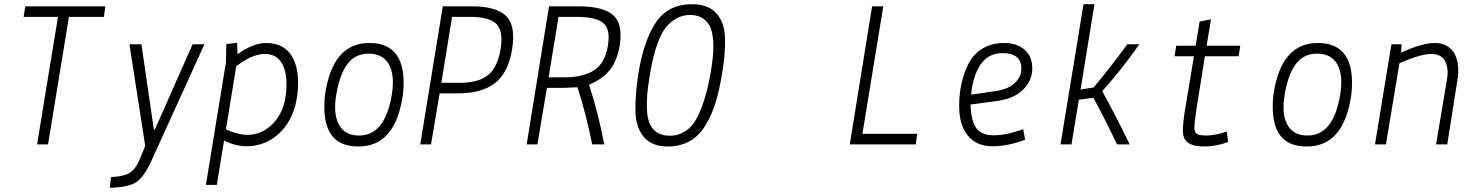

<svg xmlns="http://www.w3.org/2000/svg" viewBox="-20 -685 6995 911"><path d="M307 -605 208 0H156L255 -605H92L100 -655H480L473 -605Z M594 -475H651L710 -71H715L894 -475H950L697 81Q662 157 624.5 180.5Q587 204 501 206L507 155Q563 153 592 137Q621 121 641 76L669 7Z M957 192 1052 -389 1054 -476 1105 -482 1107 -428Q1182 -481 1242 -481Q1328 -481 1366 -416.5Q1404 -352 1391 -238.5Q1378 -125 1310.5 -58Q1243 9 1149 9Q1099 9 1043 -18L1009 192ZM1101 -371 1052 -72Q1069 -62 1100 -53.5Q1131 -45 1153 -45Q1222 -45 1274 -97.5Q1326 -150 1336.5 -237.5Q1347 -325 1321.5 -377Q1296 -429 1236.5 -429Q1177 -429 1101 -371Z M1682 10Q1496 12 1522 -234Q1557 -481 1732 -481Q1823 -482 1864 -421Q1905 -360 1892 -237Q1857 10 1682 10ZM1685 -42Q1807 -42 1839 -236Q1854 -328 1825.5 -379Q1797 -430 1731 -430.5Q1665 -431 1628 -380.5Q1591 -330 1575.5 -236.5Q1560 -143 1589 -92Q1618 -41 1685 -42Z M2153 -242H2066L2025 0H1974L2081 -655H2220Q2334 -655 2381 -609.5Q2428 -564 2410 -452Q2392 -340 2329 -291Q2266 -242 2153 -242ZM2212 -605H2125L2074 -292H2161Q2249 -292 2295 -328Q2341 -365 2355 -452Q2369 -539 2335 -572Q2301 -605 2212 -605Z M2720 -271Q2666 -268 2653 -268H2575L2530 0H2479L2585 -655H2725Q2841 -655 2889 -613.5Q2937 -572 2920 -466Q2907 -395 2873 -352.5Q2839 -310 2775 -283Q2819 -147 2847 0H2790Q2761 -143 2720 -271ZM2716 -605H2630L2583 -318H2658Q2746 -318 2798 -351Q2850 -384 2864 -466Q2878 -548 2841.5 -576.5Q2805 -605 2716 -605Z M3264 -665Q3341 -665 3379.5 -621.5Q3418 -578 3420 -505Q3422 -432 3407.5 -343.5Q3393 -255 3375 -197Q3357 -139 3327 -90Q3267 10 3148 10Q3073 10 3035 -35Q2997 -80 2995 -156.5Q2993 -233 3009 -336Q3035 -495 3093 -580Q3151 -665 3264 -665ZM3235 -65Q3269 -88 3291 -134Q3330 -214 3351 -336Q3378 -482 3352 -552Q3342 -578 3317.5 -596Q3293 -614 3255 -614Q3217 -614 3187 -596Q3157 -578 3137.5 -552.5Q3118 -527 3103 -487Q3088 -447 3080 -413.5Q3072 -380 3064 -333Q3056 -286 3052 -248Q3048 -210 3049.5 -169Q3051 -128 3061.5 -101.5Q3072 -75 3095.5 -58Q3119 -41 3159.5 -41Q3200 -41 3235 -65Z M4332 -50 4325 0H4012L4118 -655H4171L4072 -50Z M4641 -454Q4684 -481 4744.5 -481Q4805 -481 4841.5 -449Q4878 -417 4878 -360Q4878 -303 4835 -260Q4792 -217 4712 -206L4585 -189Q4587 -114 4611.5 -78.5Q4636 -43 4695 -43Q4754 -43 4835 -72L4844 -22Q4763 9 4688.5 9Q4614 9 4572.5 -41Q4531 -91 4531 -182Q4531 -294 4575 -382Q4598 -428 4641 -454ZM4588 -236 4705 -253Q4765 -262 4795.5 -291.5Q4826 -321 4826 -359Q4826 -433 4737 -433Q4668 -433 4631.5 -377Q4595 -321 4588 -236Z M5329 -475H5386Q5304 -357 5210 -253Q5281 -122 5340 0H5280Q5212 -142 5168 -221L5099 -212L5064 0H5012L5121 -665H5173L5107 -260L5169 -270Q5247 -363 5329 -475Z M5602 -160 5645 -418H5553L5561 -468H5653L5672 -583L5726 -593L5705 -468H5865L5857 -418H5697L5656 -162Q5655 -150 5652 -130.5Q5649 -111 5648.5 -103.5Q5648 -96 5647 -83.5Q5646 -71 5648 -67L5653 -56Q5660 -42 5703.5 -42Q5747 -42 5801 -61L5807 -11Q5749 10 5694.5 10Q5640 10 5616 -8.5Q5592 -27 5592.5 -65Q5593 -103 5602 -160Z M6182 10Q5996 12 6022 -234Q6057 -481 6232 -481Q6323 -482 6364 -421Q6405 -360 6392 -237Q6357 10 6182 10ZM6185 -42Q6307 -42 6339 -236Q6354 -328 6325.5 -379Q6297 -430 6231 -430.5Q6165 -431 6128 -380.5Q6091 -330 6075.5 -236.5Q6060 -143 6089 -92Q6118 -41 6185 -42Z M6630 -475 6628 -435Q6726 -481 6787 -481Q6848 -481 6877 -437Q6906 -393 6897 -317L6847 0H6794L6847 -317Q6853 -366 6835 -398Q6817 -429 6769 -429Q6721 -429 6620 -385L6556 0H6504L6582 -475Z"/></svg>

Font: TypoPRO Lekton
Style: Italic
Weight: 400
Italic angle: -9.3°
Designer: Paolo Mazzetti, Luciano Perondi, Raffaele Flato, Elena Papassissa, Emilio Macchia, Michela Povoleri, Tobias Seemiller, R
Version: Version 3.000